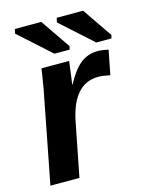

<svg xmlns="http://www.w3.org/2000/svg" viewBox="-111 -805 687 877"><g transform="rotate(-15 232.0 -366.5)"><path d="M412.1 -416.5Q378.4 -423.8 356.4 -423.8Q237.3 -423.8 203.6 -251L154.3 0H17.1L95.7 -405.3Q101.6 -433.1 106 -462.4Q111.8 -494.6 116.2 -528.3H247.1L236.3 -444.3L232.4 -420.4H234.4Q270 -485.8 304.7 -512Q339.4 -538.1 384.3 -538.1Q406.2 -538.1 434.6 -531.2ZM266.6 -592.8 262.7 -577.6H190.9L41 -712.4L45.4 -733.4H170.4ZM464.4 -592.8 460.4 -577.6H388.7L238.8 -712.4L243.2 -733.4H368.2Z"/></g></svg>

Font: Arimo
Style: Bold Italic
Weight: 700
Italic angle: -12°
Designer: Steve Matteson
Foundry: Monotype Imaging Inc.
Version: Version 1.33